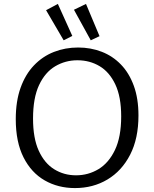

<svg xmlns="http://www.w3.org/2000/svg" viewBox="-20 -949 785 978"><path d="M361.7 9Q275.7 9 207.5 -30.2Q139.3 -69.3 99.8 -147.5Q60.3 -225.7 60.3 -342Q60.3 -433.3 84.8 -501.8Q109.3 -570.3 153 -616Q196.7 -661.7 254.2 -684.3Q311.7 -707 378 -707Q442.3 -707 498.2 -685.3Q554 -663.7 595.8 -620.5Q637.7 -577.3 661.5 -512.3Q685.3 -447.3 685.3 -360.7Q685.3 -243.3 642.8 -160.8Q600.3 -78.3 527.3 -34.7Q454.3 9 361.7 9ZM367.3 -56Q429.3 -56 481.5 -87.3Q533.7 -118.7 565.5 -185Q597.3 -251.3 597.3 -356Q597.3 -455.7 567.5 -518.8Q537.7 -582 487.3 -612Q437 -642 374.3 -642Q313 -642 261.3 -611.5Q209.7 -581 179 -515.7Q148.3 -450.3 148.3 -345Q148.3 -244.7 177.5 -181Q206.7 -117.3 256.3 -86.7Q306 -56 367.3 -56ZM304.3 -743.7 348.3 -766 274.7 -929 214.7 -897ZM442.3 -743.7 487 -764.7 418 -929 356.7 -899.3Z"/></svg>

Font: Bitter Thin
Style: Regular
Weight: 100
Designer: Sol Matas, and Bitter project Authors
Foundry: Sol Matas
Version: Version 2.002